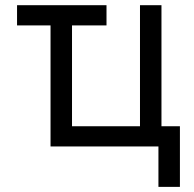

<svg xmlns="http://www.w3.org/2000/svg" viewBox="-20 -566 750 742"><path d="M391.6 -545.9V-467.8H45.9V-545.9ZM175.3 0V-545.9H258.3V-78.1H521V-545.9H604V0ZM592.3 156.2V0H556.2V-78.1H675.3V156.2Z"/></svg>

Font: Inter
Style: Regular
Weight: 400
Designer: Rasmus Andersson
Foundry: rsms
Version: Version 4.000;git-8c9346024